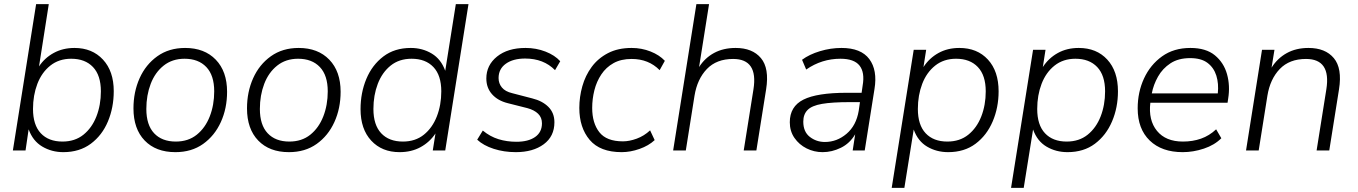

<svg xmlns="http://www.w3.org/2000/svg" viewBox="-20 -725 6541 925"><path d="M285 8Q229 8 183.5 -19Q138 -46 118 -102L103 0H42L154 -705H215L168 -405Q195 -446 239 -470Q283 -494 339 -494Q424 -494 476 -438Q528 -382 528 -286Q528 -207 500 -140Q472 -73 417.5 -32.5Q363 8 285 8ZM281 -43Q341 -43 382 -76Q423 -109 444.5 -164Q466 -219 466 -285Q466 -362 428 -402Q390 -442 323 -442Q264 -442 222.5 -409Q181 -376 160 -321Q139 -266 139 -200Q139 -123 176.5 -83Q214 -43 281 -43Z M825 8Q731 8 677 -48Q623 -104 623 -203Q623 -282 652.5 -348Q682 -414 738 -454Q794 -494 872 -494Q965 -494 1019.5 -437.5Q1074 -381 1074 -283Q1074 -203 1044 -137Q1014 -71 958.5 -31.5Q903 8 825 8ZM827 -43Q887 -43 928 -76Q969 -109 990.5 -164Q1012 -219 1012 -285Q1012 -362 974 -402Q936 -442 869 -442Q810 -442 768.5 -409Q727 -376 706 -321Q685 -266 685 -200Q685 -123 722.5 -83Q760 -43 827 -43Z M1372 8Q1278 8 1224 -48Q1170 -104 1170 -203Q1170 -282 1199.5 -348Q1229 -414 1285 -454Q1341 -494 1419 -494Q1512 -494 1566.5 -437.5Q1621 -381 1621 -283Q1621 -203 1591 -137Q1561 -71 1505.5 -31.5Q1450 8 1372 8ZM1374 -43Q1434 -43 1475 -76Q1516 -109 1537.5 -164Q1559 -219 1559 -285Q1559 -362 1521 -402Q1483 -442 1416 -442Q1357 -442 1315.5 -409Q1274 -376 1253 -321Q1232 -266 1232 -200Q1232 -123 1269.5 -83Q1307 -43 1374 -43Z M1905 8Q1820 8 1768.5 -47.5Q1717 -103 1717 -199Q1717 -278 1745 -345Q1773 -412 1827 -453Q1881 -494 1959 -494Q2015 -494 2060 -467Q2105 -440 2125 -384L2176 -705H2237L2125 0H2065L2078 -82Q2050 -40 2006 -16Q1962 8 1905 8ZM1921 -43Q1981 -43 2022 -76Q2063 -109 2084.5 -164Q2106 -219 2106 -285Q2106 -362 2068 -402Q2030 -442 1963 -442Q1903 -442 1862 -409Q1821 -376 1800 -321Q1779 -266 1779 -200Q1779 -123 1816.5 -83Q1854 -43 1921 -43Z M2465 8Q2408 8 2358.5 -8Q2309 -24 2279 -52L2306 -96Q2341 -67 2381.5 -54.5Q2422 -42 2468 -42Q2525 -42 2558 -65Q2591 -88 2591 -131Q2591 -159 2572.5 -177Q2554 -195 2521 -204L2426 -228Q2378 -240 2350.5 -271Q2323 -302 2323 -347Q2323 -411 2374.5 -452.5Q2426 -494 2512 -494Q2563 -494 2608 -476.5Q2653 -459 2679 -430L2654 -387Q2599 -443 2510 -443Q2452 -443 2417 -418Q2382 -393 2382 -349Q2382 -323 2398 -303.5Q2414 -284 2448 -276L2544 -251Q2593 -239 2622 -210Q2651 -181 2651 -136Q2651 -68 2599.5 -30Q2548 8 2465 8Z M2975 8Q2871 8 2821 -51Q2771 -110 2771 -205Q2771 -258 2785.5 -309.5Q2800 -361 2830.5 -402.5Q2861 -444 2909 -469Q2957 -494 3023 -494Q3071 -494 3114 -477Q3157 -460 3183 -432L3158 -387Q3105 -441 3023 -441Q2972 -441 2936 -421Q2900 -401 2877 -366.5Q2854 -332 2843.5 -290Q2833 -248 2833 -205Q2833 -132 2867.5 -88Q2902 -44 2981 -44Q3012 -44 3047.5 -57Q3083 -70 3112 -97L3134 -50Q3105 -23 3061 -7.5Q3017 8 2975 8Z M3223 0 3335 -705H3396L3348 -402Q3376 -446 3420.5 -470Q3465 -494 3524 -494Q3605 -494 3646 -445Q3687 -396 3671 -295L3624 0H3563L3610 -295Q3633 -441 3512 -441Q3432 -441 3385.5 -392.5Q3339 -344 3326 -264L3284 0Z M3943 8Q3902 8 3866 -10Q3830 -28 3807.5 -60.5Q3785 -93 3785 -136Q3785 -212 3850.5 -245Q3916 -278 4060 -278H4131L4136 -313Q4147 -376 4121 -409Q4095 -442 4029 -442Q3939 -442 3864 -390L3844 -437Q3879 -463 3930.5 -478.5Q3982 -494 4034 -494Q4128 -494 4168 -440.5Q4208 -387 4193 -296L4146 0H4088L4100 -78Q4074 -34 4031 -13Q3988 8 3943 8ZM3954 -41Q4012 -41 4058.5 -80.5Q4105 -120 4117 -191L4123 -233H4074Q3989 -233 3940 -224.5Q3891 -216 3870.5 -195Q3850 -174 3850 -139Q3850 -90 3881.5 -65.5Q3913 -41 3954 -41Z M4276 180 4382 -485H4442L4429 -402Q4457 -445 4501 -469.5Q4545 -494 4602 -494Q4688 -494 4739.5 -438Q4791 -382 4791 -285Q4791 -207 4762.5 -140Q4734 -73 4680 -32.5Q4626 8 4548 8Q4492 8 4447 -18.5Q4402 -45 4382 -101L4337 180ZM4544 -43Q4604 -43 4645 -76Q4686 -109 4707.5 -164Q4729 -219 4729 -285Q4729 -362 4691 -402Q4653 -442 4586 -442Q4527 -442 4485.5 -409Q4444 -376 4423 -321Q4402 -266 4402 -200Q4402 -123 4439.5 -83Q4477 -43 4544 -43Z M4851 180 4957 -485H5017L5004 -402Q5032 -445 5076 -469.5Q5120 -494 5177 -494Q5263 -494 5314.5 -438Q5366 -382 5366 -285Q5366 -207 5337.5 -140Q5309 -73 5255 -32.5Q5201 8 5123 8Q5067 8 5022 -18.5Q4977 -45 4957 -101L4912 180ZM5119 -43Q5179 -43 5220 -76Q5261 -109 5282.5 -164Q5304 -219 5304 -285Q5304 -362 5266 -402Q5228 -442 5161 -442Q5102 -442 5060.5 -409Q5019 -376 4998 -321Q4977 -266 4977 -200Q4977 -123 5014.5 -83Q5052 -43 5119 -43Z M5678 8Q5577 8 5519 -48Q5461 -104 5461 -203Q5461 -281 5491.5 -347Q5522 -413 5578.5 -453.5Q5635 -494 5715 -494Q5790 -494 5833 -458.5Q5876 -423 5891.5 -367.5Q5907 -312 5897 -250L5894 -230H5522Q5512 -146 5554 -94.5Q5596 -43 5679 -43Q5726 -43 5766 -57Q5806 -71 5839 -102L5864 -59Q5831 -26 5780 -9Q5729 8 5678 8ZM5714 -445Q5657 -445 5619 -420Q5581 -395 5559 -356Q5537 -317 5529 -275H5847Q5852 -322 5840 -360.5Q5828 -399 5797.5 -422Q5767 -445 5714 -445Z M5983 0 6060 -485H6120L6106 -399Q6134 -444 6179 -469Q6224 -494 6284 -494Q6365 -494 6406 -445Q6447 -396 6431 -295L6384 0H6323L6370 -295Q6393 -441 6272 -441Q6192 -441 6145.5 -392.5Q6099 -344 6086 -264L6044 0Z"/></svg>

Font: Nunito Sans Light
Style: Italic
Weight: 300
Italic angle: -9°
Designer: Vernon Adams
Foundry: Vernon Adams
Version: Version 3.006; ttfautohint (v1.8.3)